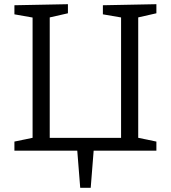

<svg xmlns="http://www.w3.org/2000/svg" viewBox="-20 -718 813 915"><path d="M362.3 177 347.3 -11.3 361.7 0H48.7V-43.3L148.3 -64L135.3 -45.7V-650.7L150.7 -631.7L48.7 -649.7V-693L303.7 -698V-654.7L202.7 -631.7L217 -651V-39L204.3 -61H574L557 -39V-650.7L571.7 -632.3L470.3 -649.7V-693L725.3 -698V-654.7L625.3 -632L638.7 -651V-41.7L625.7 -64L725.3 -43.3V0H414.3L427.3 -12L412.3 177Z"/></svg>

Font: Bitter Thin
Style: Regular
Weight: 100
Designer: Sol Matas, and Bitter project Authors
Foundry: Sol Matas
Version: Version 2.002